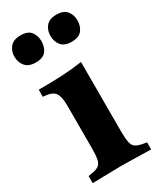

<svg xmlns="http://www.w3.org/2000/svg" viewBox="-187 -738 661 799"><g transform="rotate(-30 144.0 -338.5)"><path d="M10 3V-31L28 -34Q50 -38 61 -45.5Q72 -53 76 -71.5Q80 -90 80 -124V-329Q80 -373 67.5 -390.5Q55 -408 21 -411L10 -412V-446Q75 -446 123.5 -448.5Q172 -451 220 -458V-124Q220 -90 224 -71.5Q228 -53 239.5 -45.5Q251 -38 273 -34L291 -31V3L151 0ZM57 -550Q23 -550 7 -569Q-9 -588 -9 -615.5Q-9 -642 7 -661Q23 -680 57 -680Q92 -680 106.5 -661Q121 -642 121 -615.6Q121 -588 106.5 -569Q92 -550 57 -550ZM229 -550Q195 -550 179.5 -569Q164 -588 164 -615.5Q164 -642 179.5 -661Q195 -680 229 -680Q264 -680 279 -661Q294 -642 294 -615.6Q294 -588 279 -569Q264 -550 229 -550Z"/></g></svg>

Font: Baskervville SC
Style: Regular
Weight: 400
Designer: Alexis Faudot, Rémi Forte, Morgane Pierson, Rafael Ribas, Tanguy Vanlaeys, Rosalie Wagner, Thomas Huot-Marchand
Foundry: ANRT
Version: Version 1.100